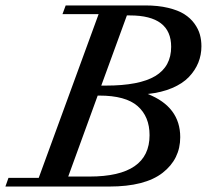

<svg xmlns="http://www.w3.org/2000/svg" viewBox="-52 -683 758 703"><path d="M-32.2 0 -21 -31.7H89.8L309.1 -631.3H176.8L188.5 -663.1H479.5Q526.9 -663.1 563.5 -654.3Q600.1 -645.5 622.8 -631.1Q645.5 -616.7 659.9 -596.7Q674.3 -576.7 679.9 -556.4Q685.5 -536.1 685.5 -513.7Q685.5 -481.9 674.1 -453.6Q662.6 -425.3 639.6 -401.1Q616.7 -377 578.1 -360.6Q539.6 -344.2 488.8 -338.9Q607.9 -292 607.9 -180.7Q607.9 -100.6 543.5 -50.3Q479 0 348.1 0ZM423.8 -626.5H412.6L318.8 -369.6H335.9Q458 -369.6 516.4 -404.5Q574.7 -439.5 574.7 -511.7Q574.7 -626.5 423.8 -626.5ZM312 -333H305.7L197.8 -36.6H275.9Q495.6 -36.6 495.6 -188Q495.6 -256.3 451.7 -294.7Q407.7 -333 312 -333Z"/></svg>

Font: Elstob 10pt Medium
Style: Italic
Weight: 500
Italic angle: -20°
Designer: Peter S. Baker
Version: Version 1.015